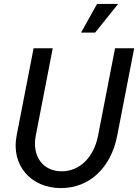

<svg xmlns="http://www.w3.org/2000/svg" viewBox="-20 -947 707 983"><path d="M292 16C437 16 548 -87 580 -252L667 -700H569L482 -252C460 -141 388 -70 296 -70C199 -70 143 -148 163 -252L250 -700H152L65 -252C36 -102 137 16 292 16ZM395 -780H467L585 -927H477Z"/></svg>

Font: Uncut Sans Medium Italic
Style: Regular
Weight: 500
Italic angle: -11°
Designer: Kasper Nordkvist
Foundry: UNCUT.wtf
Version: Version 1.304;Glyphs 3.2 (3246)